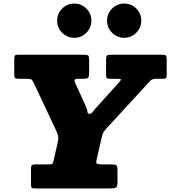

<svg xmlns="http://www.w3.org/2000/svg" viewBox="-20 -1057 955 1077"><path d="M677 -845Q716.5 -845 744.5 -873.2Q772.5 -901.5 772.5 -941.5Q772.5 -981 744.5 -1009Q716.5 -1037 676.5 -1037Q637 -1037 608.8 -1009Q580.5 -981 580.5 -941.5Q580.5 -901.5 608.8 -873.2Q637 -845 677 -845ZM397 -845Q436.5 -845 464.5 -873.2Q492.5 -901.5 492.5 -941.5Q492.5 -981 464.5 -1009Q436.5 -1037 396.5 -1037Q357 -1037 328.8 -1009Q300.5 -981 300.5 -941.5Q300.5 -901.5 328.8 -873.2Q357 -845 397 -845ZM154 -20Q154 -5.5 159 -2.8Q164 0 178.5 0H599Q622.5 0 630.8 -5Q639 -10 639 -34.5V-99Q639 -125.5 632.2 -130.2Q625.5 -135 600 -135H551Q527.5 -135 522.8 -139.5Q518 -144 522.5 -164L551 -288Q555.5 -308 562 -317.5Q568.5 -327 579.5 -339L822 -603Q829 -610 836.2 -612.5Q843.5 -615 858 -615H893Q906 -615 910.5 -618.2Q915 -621.5 915 -634V-725Q915 -743 909.5 -746.5Q904 -750 886 -750H604Q585.5 -750 580.2 -745.5Q575 -741 575 -721.5V-637Q575 -622.5 579.5 -618.8Q584 -615 599 -615H632Q661 -615 658.8 -609.8Q656.5 -604.5 645 -592L515 -448Q505.5 -437 498.8 -427.8Q492 -418.5 483 -418.5Q471 -418.5 470.5 -430.2Q470 -442 459.5 -465L402 -591Q396 -604 398.8 -609.5Q401.5 -615 423 -615H444Q468 -615 474 -620.2Q480 -625.5 480 -650V-719Q480 -740.5 475.2 -745.2Q470.5 -750 450 -750H83Q66.5 -750 63.2 -744.8Q60 -739.5 60 -723V-642Q60 -625 64 -620Q68 -615 86 -615H125Q152.5 -615 158.2 -609.5Q164 -604 172 -586L294 -327Q304 -305.5 306.2 -292Q308.5 -278.5 302.5 -252L281.5 -160Q278 -146 276 -140.5Q274 -135 256 -135H184Q165.5 -135 159.8 -132Q154 -129 154 -110Z"/></svg>

Font: Besley Black
Style: Italic
Weight: 900
Italic angle: -13°
Designer: Owen Earl
Foundry: indestructible type*
Version: Version 2.001